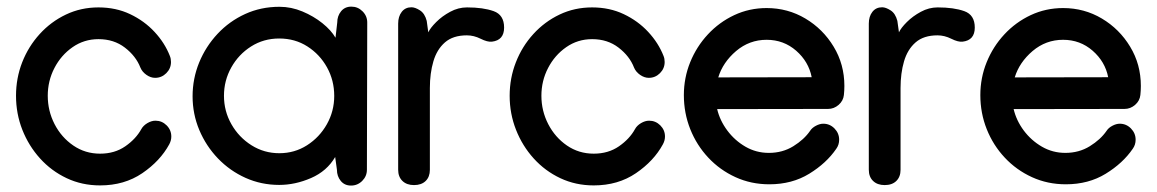

<svg xmlns="http://www.w3.org/2000/svg" viewBox="-20 -558 3561 591"><path d="M29.3 -263.2Q29.3 -317.4 48.3 -366.2Q67.4 -415 102.1 -453.1Q136.7 -491.2 182.9 -513.2Q229 -535.2 283.2 -535.2Q336.9 -535.2 380.6 -514.4Q424.3 -493.7 455.8 -459.7Q487.3 -425.8 502.9 -385.7Q506.3 -377.4 506.3 -367.2Q506.3 -347.2 491.9 -332.8Q477.5 -318.4 457.5 -318.4Q443.8 -318.4 430.7 -327.6Q417.5 -336.9 412.1 -350.1Q398.4 -385.3 364.5 -411.4Q330.6 -437.5 283.2 -437.5Q238.8 -437.5 203.4 -412.8Q168 -388.2 147.5 -348.6Q127 -309.1 127 -263.2Q127 -216.8 147.9 -176Q168.9 -135.3 205.6 -110.1Q242.2 -85 288.1 -85Q333 -85 365.7 -107.7Q398.4 -130.4 415 -160.6Q420.9 -171.4 433.6 -179Q446.3 -186.5 458.5 -186.5Q478.5 -186.5 492.9 -172.1Q507.3 -157.7 507.3 -137.7Q507.3 -125.5 501 -113.8Q473.1 -62.5 418 -24.9Q362.8 12.7 288.1 12.7Q232.4 12.7 185.3 -9.5Q138.2 -31.7 103.3 -70.3Q68.4 -108.9 48.8 -158.4Q29.3 -208 29.3 -263.2Z M840.3 -537.1Q876.5 -537.1 910.9 -522.7Q945.3 -508.3 972.4 -486.6Q999.5 -464.8 1012.7 -441.9L1018.1 -488.8Q1018.1 -508.8 1029.8 -523.2Q1041.5 -537.6 1061.5 -537.6Q1081.5 -537.6 1095.9 -523.2Q1110.4 -508.8 1110.4 -488.8V-487.8L1109.4 -35.6Q1109.4 -15.6 1095 -1.2Q1080.6 13.2 1060.5 13.2Q1040.5 13.2 1028.8 -1.2Q1017.1 -15.6 1017.1 -35.6L1011.7 -74.7Q986.3 -31.2 937.5 -10Q888.7 11.2 839.4 11.2Q784.2 11.2 735.8 -10.5Q687.5 -32.2 650.9 -70.3Q614.3 -108.4 593.5 -157.7Q572.8 -207 572.8 -261.7Q572.8 -315.9 593 -365.5Q613.3 -415 649.7 -453.9Q686 -492.7 734.6 -514.9Q783.2 -537.1 840.3 -537.1ZM1008.8 -262.7Q1008.8 -310.5 986.6 -350.6Q964.4 -390.6 926.3 -415Q888.2 -439.5 839.4 -439.5Q791.5 -439.5 752.9 -415Q714.4 -390.6 691.9 -350.3Q669.4 -310.1 669.4 -263.2Q669.4 -215.8 692.4 -175.5Q715.3 -135.3 754.2 -110.8Q793 -86.4 839.8 -86.4Q886.7 -86.4 925 -110.8Q963.4 -135.3 986.1 -175.5Q1008.8 -215.8 1008.8 -262.7Z M1531.7 -473.1Q1531.7 -434.1 1494.1 -429.7Q1480.5 -428.2 1459.5 -438.7Q1438.5 -449.2 1417 -449.2Q1374.5 -449.2 1349.6 -427.5Q1324.7 -405.8 1314 -369.1Q1303.2 -332.5 1303.2 -287.1V-35.2Q1303.2 -13.7 1290.3 -1Q1277.3 11.7 1254.4 11.7Q1231.9 11.7 1218.8 -1Q1205.6 -13.7 1205.6 -35.6V-485.4Q1205.6 -507.3 1216.6 -521.5Q1227.5 -535.6 1246.6 -535.6Q1257.8 -535.6 1272.7 -526.1Q1287.6 -516.6 1293.5 -493.7L1298.3 -458.5Q1304.7 -472.2 1322.8 -490.2Q1340.8 -508.3 1365.7 -521.7Q1390.6 -535.2 1417.5 -535.2Q1467.3 -535.2 1499.5 -523.7Q1531.7 -512.2 1531.7 -473.1Z M1548.8 -263.2Q1548.8 -317.4 1567.9 -366.2Q1586.9 -415 1621.6 -453.1Q1656.2 -491.2 1702.4 -513.2Q1748.5 -535.2 1802.7 -535.2Q1856.4 -535.2 1900.1 -514.4Q1943.8 -493.7 1975.3 -459.7Q2006.8 -425.8 2022.5 -385.7Q2025.9 -377.4 2025.9 -367.2Q2025.9 -347.2 2011.5 -332.8Q1997.1 -318.4 1977.1 -318.4Q1963.4 -318.4 1950.2 -327.6Q1937 -336.9 1931.6 -350.1Q1918 -385.3 1884 -411.4Q1850.1 -437.5 1802.7 -437.5Q1758.3 -437.5 1722.9 -412.8Q1687.5 -388.2 1667 -348.6Q1646.5 -309.1 1646.5 -263.2Q1646.5 -216.8 1667.5 -176Q1688.5 -135.3 1725.1 -110.1Q1761.7 -85 1807.6 -85Q1852.5 -85 1885.3 -107.7Q1918 -130.4 1934.6 -160.6Q1940.4 -171.4 1953.1 -179Q1965.8 -186.5 1978 -186.5Q1998 -186.5 2012.5 -172.1Q2026.9 -157.7 2026.9 -137.7Q2026.9 -125.5 2020.5 -113.8Q1992.7 -62.5 1937.5 -24.9Q1882.3 12.7 1807.6 12.7Q1752 12.7 1704.8 -9.5Q1657.7 -31.7 1622.8 -70.3Q1587.9 -108.9 1568.4 -158.4Q1548.8 -208 1548.8 -263.2Z M2339.8 -533.2Q2404.8 -533.2 2459 -501Q2513.2 -468.8 2546.1 -414.3Q2579.1 -359.9 2579.1 -293.5Q2579.1 -279.8 2577.6 -265.6Q2575.7 -247.6 2561.3 -235.1Q2546.9 -222.7 2528.8 -222.7L2187.5 -222.2Q2195.8 -187 2218.8 -156.2Q2241.7 -125.5 2274.7 -106.4Q2307.6 -87.4 2346.7 -87.4Q2388.7 -87.4 2421.9 -107.9Q2455.1 -128.4 2473.6 -155.3Q2479.5 -164.6 2491.5 -170.9Q2503.4 -177.2 2514.2 -177.2Q2534.2 -177.2 2548.6 -162.6Q2563 -147.9 2563 -127.9Q2563 -112.3 2554.2 -100.1Q2523.9 -55.7 2470.9 -23.2Q2418 9.3 2348.1 9.3Q2292 9.3 2243.9 -12.7Q2195.8 -34.7 2160.2 -72.8Q2124.5 -110.8 2104.7 -160.4Q2085 -210 2085 -265.1Q2085 -318.4 2104.5 -366.5Q2124 -414.6 2158.9 -452.1Q2193.8 -489.7 2240.2 -511.5Q2286.6 -533.2 2339.8 -533.2ZM2478.5 -320.3Q2469.2 -368.2 2430.7 -401.9Q2392.1 -435.5 2339.8 -435.5Q2286.6 -435.5 2245.8 -400.9Q2205.1 -366.2 2190.9 -319.8Z M2980.5 -473.1Q2980.5 -434.1 2942.9 -429.7Q2929.2 -428.2 2908.2 -438.7Q2887.2 -449.2 2865.7 -449.2Q2823.2 -449.2 2798.3 -427.5Q2773.4 -405.8 2762.7 -369.1Q2752 -332.5 2752 -287.1V-35.2Q2752 -13.7 2739 -1Q2726.1 11.7 2703.1 11.7Q2680.7 11.7 2667.5 -1Q2654.3 -13.7 2654.3 -35.6V-485.4Q2654.3 -507.3 2665.3 -521.5Q2676.3 -535.6 2695.3 -535.6Q2706.5 -535.6 2721.4 -526.1Q2736.3 -516.6 2742.2 -493.7L2747.1 -458.5Q2753.4 -472.2 2771.5 -490.2Q2789.6 -508.3 2814.5 -521.7Q2839.4 -535.2 2866.2 -535.2Q2916 -535.2 2948.2 -523.7Q2980.5 -512.2 2980.5 -473.1Z M3252.4 -533.2Q3317.4 -533.2 3371.6 -501Q3425.8 -468.8 3458.7 -414.3Q3491.7 -359.9 3491.7 -293.5Q3491.7 -279.8 3490.2 -265.6Q3488.3 -247.6 3473.9 -235.1Q3459.5 -222.7 3441.4 -222.7L3100.1 -222.2Q3108.4 -187 3131.3 -156.2Q3154.3 -125.5 3187.3 -106.4Q3220.2 -87.4 3259.3 -87.4Q3301.3 -87.4 3334.5 -107.9Q3367.7 -128.4 3386.2 -155.3Q3392.1 -164.6 3404.1 -170.9Q3416 -177.2 3426.8 -177.2Q3446.8 -177.2 3461.2 -162.6Q3475.6 -147.9 3475.6 -127.9Q3475.6 -112.3 3466.8 -100.1Q3436.5 -55.7 3383.5 -23.2Q3330.6 9.3 3260.7 9.3Q3204.6 9.3 3156.5 -12.7Q3108.4 -34.7 3072.8 -72.8Q3037.1 -110.8 3017.3 -160.4Q2997.6 -210 2997.6 -265.1Q2997.6 -318.4 3017.1 -366.5Q3036.6 -414.6 3071.5 -452.1Q3106.4 -489.7 3152.8 -511.5Q3199.2 -533.2 3252.4 -533.2ZM3391.1 -320.3Q3381.8 -368.2 3343.3 -401.9Q3304.7 -435.5 3252.4 -435.5Q3199.2 -435.5 3158.4 -400.9Q3117.7 -366.2 3103.5 -319.8Z"/></svg>

Font: Manjari
Style: Bold
Weight: 700
Designer: Santhosh Thottingal <santhosh.thottingal@gmail.com>
Version: Version 2.000